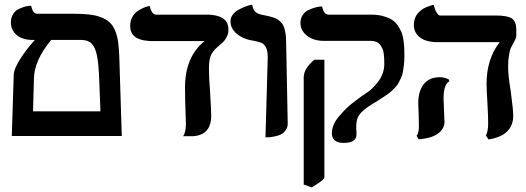

<svg xmlns="http://www.w3.org/2000/svg" viewBox="-20 -585 2264 826"><path d="M329.1 -413.1H200.2Q127.4 -325.7 126 -247.1L122.1 -106H412.1Q411.1 -127 409.7 -169.4Q408.2 -211.9 407.2 -232.9Q404.8 -306.6 397.5 -344Q390.1 -381.3 374.5 -397.2Q358.9 -413.1 329.1 -413.1ZM503.9 0H30.8L39.1 -264.2Q40.5 -290 67.6 -332.3Q94.7 -374.5 129.9 -413.1H121.1Q77.1 -413.1 52 -434.1Q26.9 -455.1 26.9 -488.8Q26.9 -508.8 35.9 -523.4Q44.9 -538.1 57.6 -544.7Q70.3 -551.3 83 -555.2Q95.7 -559.1 104.5 -559.6L113.8 -560.1Q121.6 -525.9 139.2 -525.9H293Q335 -525.9 364.5 -522.5Q394 -519 416.5 -510Q439 -501 452.6 -488Q466.3 -475.1 475.3 -453.1Q484.4 -431.2 488 -405Q491.7 -378.9 493.2 -340.8Z M878.9 -292Q878.9 -247.1 883.8 -189.9Q888.7 -104.5 888.7 -87.9Q888.7 -3.9 810.1 1H792H768.1Q779.8 -17.6 779.8 -53.2Q779.8 -61.5 776.9 -142.1Q776.9 -153.8 776.4 -175.8Q775.9 -197.8 775.9 -208Q775.9 -340.3 859.9 -408.2H636.7Q622.6 -408.2 616.7 -409.2Q540 -415 540 -473.1Q540 -494.1 548.6 -510.5Q557.1 -526.9 569.6 -535.6Q582 -544.4 594.5 -550Q606.9 -555.7 615.7 -557.6L624 -559.1Q632.8 -522 651.9 -522H871.1Q883.8 -522 889.6 -521Q962.9 -514.6 962.9 -457Q962.9 -440.4 955.3 -426Q947.8 -411.6 939.9 -404.1Q932.1 -396.5 917 -383.8Q908.2 -376.5 903.1 -370.8Q897.9 -365.2 891.4 -354.7Q884.8 -344.2 881.8 -328.6Q878.9 -313 878.9 -292Z M1122.1 5.9 1131.8 -335.9Q1132.3 -363.8 1125.2 -378.9Q1118.2 -394 1106.7 -399.7Q1095.2 -405.3 1072.8 -409.2Q1027.3 -416 999.5 -439Q971.7 -461.9 971.7 -493.2Q971.7 -508.8 981.2 -521.7Q990.7 -534.7 1004.6 -542.2Q1018.6 -549.8 1032.2 -555.4Q1045.9 -561 1055.7 -563L1064.9 -564.9Q1066.9 -552.2 1071.5 -543.5Q1076.2 -534.7 1083.5 -530.3Q1090.8 -525.9 1095.9 -524.2Q1101.1 -522.5 1108.9 -521Q1125 -518.1 1134.5 -515.9Q1144 -513.7 1156.5 -509.5Q1168.9 -505.4 1175.8 -500.5Q1182.6 -495.6 1190.4 -487.3Q1198.2 -479 1201.9 -468Q1205.6 -457 1208.3 -441.4Q1210.9 -425.8 1210.9 -405.8Q1211.9 -346.7 1214.4 -229.7Q1216.8 -112.8 1217.8 -55.2Q1218.3 -38.1 1209.5 -25.6Q1200.7 -13.2 1189.7 -7.3Q1178.7 -1.5 1162.6 1.7Q1146.5 4.9 1138.7 5.4Q1130.9 5.9 1122.1 5.9Z M1512.7 -42V-29.8Q1513.7 -22.9 1513.7 -6.8Q1513.7 29.8 1458.5 29.8Q1407.7 29.8 1407.7 -12.2Q1407.7 -29.8 1415.5 -48.3Q1423.3 -66.9 1438.7 -84.7Q1454.1 -102.5 1467.8 -116.5Q1481.4 -130.4 1502.4 -146.2Q1523.4 -162.1 1532.5 -168.7Q1541.5 -175.3 1557.6 -186L1563.5 -189.9Q1573.2 -197.3 1582.8 -206.5Q1592.3 -215.8 1605 -231.2Q1617.7 -246.6 1625.5 -267.3Q1633.3 -288.1 1633.3 -310.1Q1633.3 -323.7 1632.8 -332.3Q1632.3 -340.8 1630.9 -354Q1629.4 -367.2 1625.2 -375.7Q1621.1 -384.3 1615 -392.6Q1608.9 -400.9 1598.4 -405Q1587.9 -409.2 1573.7 -409.2H1373.5Q1328.6 -409.2 1300.5 -431.6Q1272.5 -454.1 1272.5 -486.8Q1272.5 -505.9 1282 -520Q1291.5 -534.2 1305.2 -541Q1318.8 -547.9 1332.8 -551.8Q1346.7 -555.7 1356 -556.6L1365.7 -557.1Q1373 -522 1393.6 -522H1577.6Q1606.4 -522 1629.4 -515.4Q1652.3 -508.8 1667 -499.5Q1681.6 -490.2 1692.1 -474.1Q1702.6 -458 1708 -444.3Q1713.4 -430.7 1716.1 -409.9Q1718.8 -389.2 1719.2 -376.7Q1719.7 -364.3 1719.7 -344.2Q1719.7 -324.2 1717.8 -306.9Q1715.8 -289.6 1713.4 -275.6Q1710.9 -261.7 1704.8 -249Q1698.7 -236.3 1694.1 -227.3Q1689.5 -218.3 1679.7 -208.3Q1669.9 -198.2 1663.3 -192.1Q1656.7 -186 1643.3 -176.8Q1629.9 -167.5 1622.1 -162.4Q1614.3 -157.2 1597.7 -147Q1573.7 -132.8 1561.8 -124.5Q1549.8 -116.2 1536.6 -103.5Q1523.4 -90.8 1518.1 -76.2Q1512.7 -61.5 1512.7 -42ZM1321.3 221.2 1286.6 209V-252Q1286.6 -290 1332.5 -328.1H1375.5V178.2Q1375.5 188.5 1321.3 221.2Z M2166 -296.9Q2166 -260.3 2177.2 -192.9Q2188 -111.3 2188 -87.9Q2188 -2 2082 15.1L2070.3 -2Q2080.1 -21 2080.1 -53.2Q2080.1 -89.8 2077.1 -138.2Q2073.2 -202.6 2073.2 -224.1Q2073.2 -331.1 2129.9 -403.8H1858.9Q1847.2 -403.8 1841.3 -404.8Q1803.7 -408.2 1782 -428Q1760.3 -447.8 1760.3 -477.1Q1760.3 -492.2 1764.9 -505.4Q1769.5 -518.6 1777.1 -527.1Q1784.7 -535.6 1793.9 -542.7Q1803.2 -549.8 1812.5 -553.5Q1821.8 -557.1 1829.3 -559.8Q1836.9 -562.5 1841.8 -563.5L1846.2 -564Q1850.1 -545.4 1857.9 -531.7Q1865.7 -518.1 1874 -518.1H2117.2Q2132.3 -518.1 2139.2 -517.1Q2175.8 -514.2 2188.5 -500.2Q2201.2 -486.3 2201.2 -457V-433.1Q2201.2 -429.7 2200.4 -426.5Q2199.7 -423.3 2199 -420.7Q2198.2 -418 2196.3 -414.1Q2194.3 -410.2 2193.4 -408.2Q2192.4 -406.2 2189.7 -401.6Q2187 -397 2186 -395Q2179.7 -383.3 2176.5 -376Q2173.3 -368.7 2169.7 -347.4Q2166 -326.2 2166 -296.9ZM1888.2 -161.1Q1888.2 -150.9 1890.1 -110.8Q1892.1 -70.8 1892.1 -62V-56.2Q1889.2 -26.9 1860.8 -8.1Q1832.5 10.7 1781.2 14.2L1772 -1Q1782.2 -11.2 1782.2 -43.9Q1782.2 -46.9 1781.7 -63.7Q1781.2 -80.6 1781.2 -91.8Q1779.3 -127.9 1779.3 -140.1Q1779.3 -192.9 1803 -222.9Q1826.7 -252.9 1873 -252.9Q1893.1 -252.9 1912.1 -242.2V-234.9Q1888.2 -220.2 1888.2 -161.1Z"/></svg>

Font: Common Serif
Style: Bold
Weight: 700
Designer: Philipp H. Poll, Khaled Hosny
Foundry: Stefan Peev, Context Ltd.
Version: Version 1.026